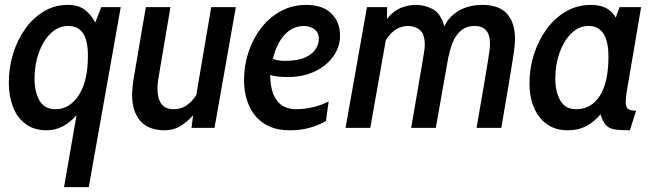

<svg xmlns="http://www.w3.org/2000/svg" viewBox="-20 -522 2676 784"><path d="M241.5 242 292.5 -51.5Q238 10 171 10Q119 10 84.5 -15.8Q50 -41.5 33 -85.5Q16 -129.5 16 -184Q16 -245.5 33.5 -302.5Q51 -359.5 83.2 -404.5Q115.5 -449.5 159.5 -475.8Q203.5 -502 256.5 -502Q299 -502 324.8 -483.2Q350.5 -464.5 369 -430L393.5 -493H473L342.5 242ZM207 -76Q264 -76 301.5 -133.2Q339 -190.5 339 -293.5Q339 -357 318.8 -386.5Q298.5 -416 258.5 -416Q218.5 -416 187.5 -386.2Q156.5 -356.5 138.8 -307.5Q121 -258.5 121 -200.5Q121 -146.5 141.5 -111.2Q162 -76 207 -76Z M653 10Q586.5 10 553 -28.2Q519.5 -66.5 519.5 -134.5Q519.5 -149.5 521.5 -169Q523.5 -188.5 527 -208.5L575.5 -493H676L630 -221Q627.5 -207 625.2 -191.5Q623 -176 623 -161Q623 -76 689 -76Q745 -76 781.5 -134L842.5 -493H943L856 0H762L768.5 -51.5Q744.5 -24 716.5 -7Q688.5 10 653 10Z M1311 -28Q1283.5 -11.5 1246.5 -0.8Q1209.5 10 1164.5 10Q1100 10 1058.5 -17.2Q1017 -44.5 996.8 -91Q976.5 -137.5 976.5 -195Q976.5 -255 995 -310.2Q1013.5 -365.5 1047.2 -408.8Q1081 -452 1127.5 -477Q1174 -502 1230.5 -502Q1297.5 -502 1333 -467Q1368.5 -432 1368.5 -376Q1368.5 -331 1341.5 -292.5Q1314.5 -254 1266.5 -230.8Q1218.5 -207.5 1154.5 -207.5Q1112 -207.5 1083 -215.5Q1084.5 -161 1099.2 -130.8Q1114 -100.5 1137.2 -88.2Q1160.5 -76 1187.5 -76Q1222.5 -76 1257.8 -84.2Q1293 -92.5 1322 -108ZM1222.5 -416Q1175 -416 1142.2 -380.2Q1109.5 -344.5 1094 -281.5Q1117.5 -273.5 1141.5 -273.5Q1196 -273.5 1226.5 -287.5Q1257 -301.5 1269.5 -322.5Q1282 -343.5 1282 -363.5Q1282 -383.5 1271.8 -395Q1261.5 -406.5 1247.5 -411.2Q1233.5 -416 1222.5 -416Z M1391 0 1478.5 -493H1561L1560 -444.5Q1583.5 -475 1613.8 -488.5Q1644 -502 1679 -502Q1713 -502 1746.2 -485Q1779.5 -468 1794.5 -414.5Q1811.5 -453 1852.5 -477.5Q1893.5 -502 1950 -502Q2017.5 -502 2050.2 -465.8Q2083 -429.5 2083 -361.5Q2083 -352.5 2081.5 -336.2Q2080 -320 2074.5 -284.2Q2069 -248.5 2057.8 -180.8Q2046.5 -113 2027 0H1926Q1945.5 -112 1956.5 -177.2Q1967.5 -242.5 1972.8 -275.2Q1978 -308 1979.5 -321Q1981 -334 1981 -340.5Q1981 -380.5 1964.8 -398.2Q1948.5 -416 1919 -416Q1883 -416 1861 -396Q1839 -376 1827.8 -347Q1816.5 -318 1812 -290.5L1811.5 -293L1759.5 0H1659Q1675.5 -96.5 1686 -157.2Q1696.5 -218 1702.2 -252Q1708 -286 1710.5 -302Q1713 -318 1713.8 -324.8Q1714.5 -331.5 1714.5 -338.5Q1714.5 -383.5 1694 -399.8Q1673.5 -416 1647 -416Q1592 -416 1555.5 -358.5L1492 0Z M2297.5 10Q2225 10 2183.5 -43.2Q2142 -96.5 2142 -182Q2142 -242.5 2160.2 -299.8Q2178.5 -357 2211.8 -402.8Q2245 -448.5 2291 -475.2Q2337 -502 2393 -502Q2425.5 -502 2450.8 -491Q2476 -480 2494.5 -450.5L2510 -493H2598L2539 -147Q2535 -123.5 2535 -105.5Q2535 -84 2544.8 -77Q2554.5 -70 2577.5 -70L2552 10Q2513.5 10 2490.5 6.5Q2467.5 3 2454.5 -10.8Q2441.5 -24.5 2432 -55Q2407.5 -25.5 2375 -7.8Q2342.5 10 2297.5 10ZM2333 -76Q2394.5 -76 2429.5 -131.2Q2464.5 -186.5 2464.5 -290.5Q2464.5 -416 2383 -416Q2344.5 -416 2313.8 -386.5Q2283 -357 2265.2 -307.8Q2247.5 -258.5 2247.5 -200.5Q2247.5 -147.5 2267.8 -111.8Q2288 -76 2333 -76Z"/></svg>

Font: Cabin Condensed Medium
Style: Italic
Weight: 500
Width: 3
Italic angle: -10°
Designer: Pablo Impallari
Foundry: Pablo Impallari. http://www.impallari.com Igino Marini. http://www.ikern.com
Version: Version 3.001; ttfautohint (v1.8.3)